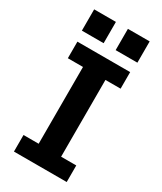

<svg xmlns="http://www.w3.org/2000/svg" viewBox="-222 -980 894 1059"><g transform="rotate(30 225.0 -450.0)"><path d="M57.5 0V-105.5H154V-594.5H57.5V-700H393.5V-594.5H297V-105.5H393.5V0ZM48.5 -900.5H187V-765H48.5ZM263.5 -900.5H402V-765H263.5Z"/></g></svg>

Font: Trispace Condensed SemiBold
Style: Regular
Weight: 600
Width: 3
Designer: Tyler Finck
Foundry: Etcetera Type Company
Version: Version 1.210; ttfautohint (v1.8.3)